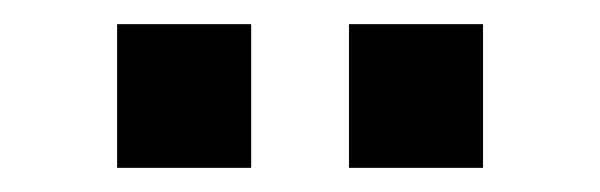

<svg xmlns="http://www.w3.org/2000/svg" viewBox="-20 -743 497 159"><path d="M77 -604V-723H188V-604ZM269 -604V-723H380V-604Z"/></svg>

Font: Raleway Thin
Style: Bold
Weight: 700
Version: Version 4.026